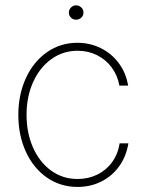

<svg xmlns="http://www.w3.org/2000/svg" viewBox="-20 -701 558 731"><path d="M49.8 -263.7Q49.8 -340.8 78.6 -403.6Q107.4 -466.3 158.7 -502.2Q210 -538.1 274.4 -538.1Q322.8 -538.1 364 -517.6Q405.3 -497.1 432.6 -460Q460 -422.9 467.8 -375H434.6Q427.7 -413.6 405.5 -443.8Q383.3 -474.1 349.4 -491Q315.4 -507.8 275.4 -507.8Q220.2 -507.8 176 -476.3Q131.8 -444.8 106.4 -389.2Q81.1 -333.5 81.1 -263.7Q81.1 -195.3 105.7 -139.4Q130.4 -83.5 174.6 -51.5Q218.8 -19.5 275.4 -19.5Q315.9 -19.5 350.1 -36.1Q384.3 -52.7 406.7 -83.5Q429.2 -114.3 435.5 -155.3H468.8Q460.9 -106 434.1 -68.4Q407.2 -30.8 366 -10Q324.7 10.7 275.4 10.7Q210 10.7 158.7 -24.9Q107.4 -60.5 78.6 -123Q49.8 -185.5 49.8 -263.7ZM242.2 -653.3Q242.2 -664.6 250.5 -672.6Q258.8 -680.7 269.5 -680.7Q281.2 -680.7 289.6 -672.6Q297.9 -664.6 297.9 -653.3Q297.9 -641.6 289.6 -633.8Q281.2 -626 269.5 -626Q258.3 -626 250.2 -633.8Q242.2 -641.6 242.2 -653.3Z"/></svg>

Font: Pretendard Std Thin
Style: Regular
Weight: 100
Designer: Base glyphs from Inter by Rasmus Andersson; Hangeul glyphs from Noto Sans CJK(Source Han Sans) by Jang Soo-young and Kan
Foundry: Kil Hyung-jin
Version: Version 1.309